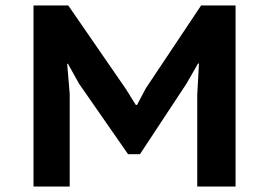

<svg xmlns="http://www.w3.org/2000/svg" viewBox="-20 -682 984 702"><path d="M102.5 0ZM701.2 -336.9 707.5 -449.7H704.1L661.1 -375L491.7 -118.2H448.2L269 -376L228.5 -448.7H225.6L234.9 -337.9V0H102.5V-662.1H229.5L440.4 -356.4L476.6 -298.3H481L512.7 -358.4L715.3 -662.1H841.3V0H701.2Z"/></svg>

Font: PT Astra Sans
Style: Bold
Weight: 700
Designer: A.Korolkova, I. Chaeva
Foundry: ParaType Ltd
Version: Version 1.001; ttfautohint (v1.6)